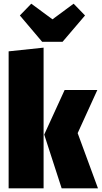

<svg xmlns="http://www.w3.org/2000/svg" viewBox="-20 -1023 552 1043"><path d="M379.9 -1002.9 441.9 -939 319.8 -795.9H209L87.9 -939L149.9 -1002.9L265.1 -918ZM216.8 -764.2V0H26.9V-744.1ZM508.8 -534.2 401.9 -299.8 512.2 0H314.9L220.2 -292L331.1 -534.2Z"/></svg>

Font: Fira Sans Compressed Heavy
Style: Regular
Weight: 900
Width: 1
Designer: Carrois Corporate & Edenspiekermann AG
Foundry: Carrois Corporate GbR & Edenspiekermann AG
Version: Version 4.203;PS 004.203;hotconv 1.0.88;makeotf.lib2.5.64775